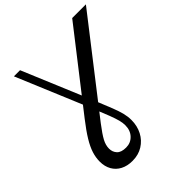

<svg xmlns="http://www.w3.org/2000/svg" viewBox="-249 -887 1251 1251"><g transform="rotate(-45 376.0 -261.5)"><path d="M245.8 206.5Q198.7 206.5 164 188.4Q129.3 170.4 110.2 137Q91.1 103.6 91.1 58.9Q91.1 21 103.2 -16.8Q115.2 -54.6 143.1 -100.5Q171 -146.4 218.7 -207.6L625.8 -730H752.1L272.8 -113.5Q229.1 -56.4 211.4 -23.3Q193.7 9.7 193.7 41.2Q193.7 72.6 213.4 94Q233.2 115.4 277.8 115.4Q320.1 115.4 348.4 85.8Q376.8 56.2 376.8 7.6Q376.8 -13.6 370.1 -39.5Q363.4 -65.4 347.9 -106.2Q332.5 -147.1 305.7 -211.7L88.7 -730H145.2L351.8 -236.9Q379.3 -170.3 396.4 -126.3Q413.5 -82.3 421.4 -50.5Q429.3 -18.8 429.3 12.6Q429.3 67.4 406.3 111.3Q383.3 155.2 342 180.8Q300.8 206.5 245.8 206.5Z"/></g></svg>

Font: Savate ExtraLight
Style: Italic
Weight: 200
Italic angle: -11°
Designer: Max Esnée
Foundry: Plomb Type
Version: Version 2.000